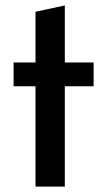

<svg xmlns="http://www.w3.org/2000/svg" viewBox="-20 -690 383 710"><path d="M111.3 -371.1Q90.8 -371.1 30.3 -371.1Q30.3 -392.6 30.3 -459Q49.8 -459 111.3 -459Q111.3 -505.9 111.3 -646.5Q138.7 -652.3 219.7 -669.9Q219.7 -617.2 219.7 -459Q246.1 -459 326.2 -459Q326.2 -436.5 326.2 -371.1Q299.8 -371.1 219.7 -371.1Q219.7 -278.3 219.7 0Q192.4 0 111.3 0Q111.3 -92.8 111.3 -371.1Z"/></svg>

Font: Alata=Ham
Style: Regular
Weight: 400
Designer: Spyros Zevelakis, Eben Sorkin
Version: Version 1.004